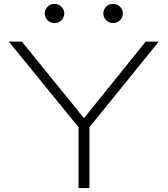

<svg xmlns="http://www.w3.org/2000/svg" viewBox="-20 -963 860 983"><path d="M382 0V-312L25 -750H92L410 -358L726 -750H793L438 -312V0ZM259 -845Q238 -845 223.5 -859.5Q209 -874 209 -894Q209 -914 223.5 -928.5Q238 -943 259 -943Q280 -943 294.5 -928.5Q309 -914 309 -894Q309 -874 294.5 -859.5Q280 -845 259 -845ZM559 -845Q538 -845 523.5 -859.5Q509 -874 509 -894Q509 -914 523.5 -928.5Q538 -943 559 -943Q580 -943 594.5 -928.5Q609 -914 609 -894Q609 -874 594.5 -859.5Q580 -845 559 -845Z"/></svg>

Font: Bounded
Style: Regular
Weight: 200
Designer: Vlad Churkin
Version: Version 1.0